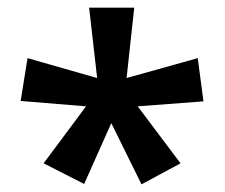

<svg xmlns="http://www.w3.org/2000/svg" viewBox="-20 -780 587 502"><path d="M331 -760 311 -576 497 -628 512 -515 340 -502 452 -353 350 -298 271 -458 200 -299 94 -353 205 -502 34 -516 52 -628 234 -576 213 -760Z"/></svg>

Font: Noto Sans Javanese SemiBold
Style: Regular
Weight: 600
Version: Version 2.004